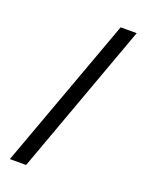

<svg xmlns="http://www.w3.org/2000/svg" viewBox="-138 -784 646 855"><g transform="rotate(20 185.5 -357.0)"><path d="M358 -717H282L19 3H96Z"/></g></svg>

Font: Noto Sans Lao Looped ExtraCondensed
Style: Regular
Weight: 400
Width: 2
Designer: Mark Frömberg, Ben Mitchell
Foundry: The Fontpad Ltd
Version: Version 1.003